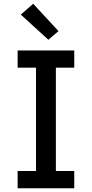

<svg xmlns="http://www.w3.org/2000/svg" viewBox="-20 -1004 490 1024"><path d="M74 0V-92H172V-643H74V-735H376V-643H278V-92H376V0ZM238 -792 91 -926 157 -984 292 -838Z"/></svg>

Font: Iosevka Etoile Semibold
Style: Regular
Weight: 600
Designer: Belleve Invis
Foundry: Belleve Invis
Version: Version 22.1.2; ttfautohint (v1.8.4)